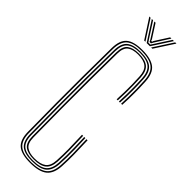

<svg xmlns="http://www.w3.org/2000/svg" viewBox="-315 -959 976 976"><g transform="rotate(45 172.5 -471.5)"><path d="M176.2 6Q113.2 6 85.6 -18Q58 -42 57.2 -97Q55.8 -208.5 55.2 -304Q54.8 -399.5 55.2 -494.8Q55.8 -590 57.2 -701Q58 -756.2 85.4 -780.1Q112.8 -804 175.2 -804Q236.2 -804 266.2 -781.1Q296.2 -758.2 299.2 -701Q300.5 -677.8 301 -657.1Q301.5 -636.5 301.5 -617Q301.5 -597.5 301 -577.2Q300.5 -557 299.2 -534H291.2Q292.8 -561 293.2 -587.6Q293.8 -614.2 293.4 -642.1Q293 -670 291.2 -700.5Q288.5 -754.5 260.2 -776Q232 -797.5 175.2 -797.5Q117.2 -797.5 91.6 -775.1Q66 -752.8 65.2 -701Q63.8 -590 63.2 -494.8Q62.8 -399.5 63.2 -304Q63.8 -208.5 65.2 -97Q66 -45.2 91.9 -22.9Q117.8 -0.5 176.2 -0.5Q235 -0.5 263.6 -22.1Q292.2 -43.8 295.2 -97Q297.5 -139.8 297 -180.1Q296.5 -220.5 294.2 -282H302.2Q304.5 -220.5 305 -180.1Q305.5 -139.8 303.2 -97Q300.2 -42 270.8 -18Q241.2 6 176.2 6ZM176.2 -6.8Q122 -6.8 98 -27.8Q74 -48.8 73.2 -97Q71.8 -208.5 71.2 -304Q70.8 -399.5 71.2 -494.8Q71.8 -590 73.2 -701Q74 -749.5 97.9 -770.4Q121.8 -791.2 175.2 -791.2Q231.2 -791.2 256.1 -769.9Q281 -748.5 283.2 -700Q284.5 -676.8 285 -656.5Q285.5 -636.2 285.5 -617Q285.5 -597.8 285 -577.5Q284.5 -557.2 283.2 -534H275.2Q276.8 -565.5 277.2 -591.5Q277.8 -617.5 277.2 -643.2Q276.8 -669 275.2 -700Q273 -745.5 249.8 -765.1Q226.5 -784.8 175.2 -784.8Q127.8 -784.8 104.9 -766.2Q82 -747.8 81.2 -701Q80 -609.2 79.4 -515.6Q78.8 -422 79.1 -319.2Q79.5 -216.5 81.2 -97Q82 -50.5 105 -31.9Q128 -13.2 176.2 -13.2Q230.2 -13.2 253.6 -33.4Q277 -53.5 279.2 -98Q280.8 -126 281 -152.6Q281.2 -179.2 280.5 -210.1Q279.8 -241 278.2 -282H286.2Q288.2 -231.8 288.8 -200.1Q289.2 -168.5 288.9 -145.5Q288.5 -122.5 287.2 -98Q284.8 -51.2 260.4 -29Q236 -6.8 176.2 -6.8ZM176.2 -19.5Q134 -19.5 111.9 -36.1Q89.8 -52.8 89.2 -97Q88 -195 87.4 -296.6Q86.8 -398.2 87.2 -500.2Q87.8 -602.2 89.2 -701Q89.8 -745.5 111.8 -762Q133.8 -778.5 175.2 -778.5Q222 -778.5 243.5 -760Q265 -741.5 267.2 -699Q268.8 -669 269.2 -642.8Q269.8 -616.5 269.2 -590.4Q268.8 -564.2 267.2 -534H259.2Q260.5 -560.2 261.1 -586.9Q261.8 -613.5 261.4 -641.4Q261 -669.2 259.2 -699Q257.2 -738.5 237.1 -755.2Q217 -772 175.2 -772Q138.2 -772 118 -756.9Q97.8 -741.8 97.2 -700Q96 -604.2 95.4 -503.4Q94.8 -402.5 95.2 -300.2Q95.8 -198 97.2 -98Q97.8 -56 118.5 -41Q139.2 -26 176.2 -26Q218 -26 239.5 -42Q261 -58 263.2 -99Q265.5 -141 265 -180.8Q264.5 -220.5 262.2 -282H270.2Q272.5 -220.5 273 -180.5Q273.5 -140.5 271.2 -99Q269 -56.5 246.9 -38Q224.8 -19.5 176.2 -19.5ZM79 -949H88L156 -844H147ZM97 -949H106L159.2 -866.5L169.5 -851.5H183.5L193.5 -866.5L247 -949H256L188 -844H165ZM115 -949H124L170.8 -875.8L173.5 -868H179.5L182.2 -875.8L229 -949H238L188.5 -871.2L181.5 -858.2H171.5L164.8 -871.2ZM265 -949H274L206 -844H197Z"/></g></svg>

Font: Big Shoulders Inline Text Thin
Style: Regular
Weight: 100
Designer: Patric King
Foundry: XO Type Co
Version: Version 2.002